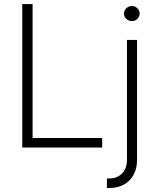

<svg xmlns="http://www.w3.org/2000/svg" viewBox="-20 -727 772 946"><path d="M89.8 -707H140.6V-46.9H483.4V0H89.8ZM655.3 -530.3V60.5Q655.3 102.5 638.4 133.8Q621.6 165 590.8 182.1Q560.1 199.2 519.5 199.2H506.8V152.3H518.6Q557.1 152.3 581.3 127.7Q605.5 103 605.5 60.5V-530.3ZM590.8 -660.2Q590.8 -675.3 602.3 -686.3Q613.8 -697.3 629.9 -697.3Q645.5 -697.3 656.7 -686.3Q668 -675.3 668 -660.2Q668 -645 656.7 -634Q645.5 -623 629.9 -623Q613.8 -623 602.3 -634Q590.8 -645 590.8 -660.2Z"/></svg>

Font: Pretendard ExtraLight
Style: Regular
Weight: 200
Designer: Base glyphs from Inter by Rasmus Andersson; Hangeul glyphs from Noto Sans CJK(Source Han Sans) by Jang Soo-young and Kan
Foundry: Kil Hyung-jin
Version: Version 1.309